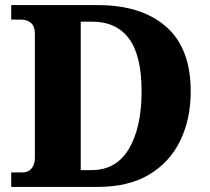

<svg xmlns="http://www.w3.org/2000/svg" viewBox="-20 -734 823 754"><path d="M24 0V-57H70Q91 -57 104 -72.5Q117 -88 117 -115V-600Q117 -631 101.5 -644Q86 -657 63 -657H24V-714H364Q535 -714 632 -629.5Q729 -545 729 -375Q729 -266 687.5 -181Q646 -96 565 -48Q484 0 364 0ZM340 -66Q437 -66 486.5 -150Q536 -234 536 -375Q536 -516 486.5 -582.5Q437 -649 341 -649H297V-66Z"/></svg>

Font: Noto Serif Telugu ExtraBold
Style: Regular
Weight: 800
Designer: Jelle Bosma - Monotype Design Team
Foundry: Monotype Imaging Inc.
Version: Version 2.005; ttfautohint (v1.8.4.7-5d5b)